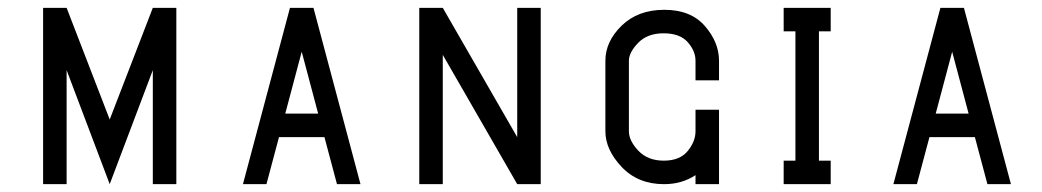

<svg xmlns="http://www.w3.org/2000/svg" viewBox="-20 -470 2660 490"><path d="M90 -450H150L260 -165L370 -450H430V0H370V-291L260 0L150 -291V0H90Z M750 -338 708 -180H792ZM720 -450H780L900 0H840L808 -120H692L660 0H600Z M1050 -450H1110L1300 -120V-450H1360V0H1300L1110 -330V0H1050Z M1815 -315V-265H1755V-315Q1755 -340 1735 -362.5Q1715 -385 1673.5 -385Q1632 -385 1608.5 -360.5Q1585 -336 1585 -315V-135Q1585 -111 1609 -85.5Q1633 -60 1674 -60Q1715 -60 1735 -84.5Q1755 -109 1755 -135V-190H1815V0H1755V-23Q1720 0 1675 0Q1608 0 1566.5 -44Q1525 -88 1525 -135V-315Q1525 -364 1566.5 -404.5Q1608 -445 1675.5 -445Q1743 -445 1779 -403.5Q1815 -362 1815 -315Z M1980 -450H2100V-390H2070V-60H2100V0H1980V-60H2010V-390H1980Z M2410 -338 2368 -180H2452ZM2380 -450H2440L2560 0H2500L2468 -120H2352L2320 0H2260Z"/></svg>

Font: SOV_Station
Style: Book
Weight: 400
Version: Version 1.00